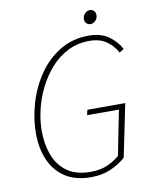

<svg xmlns="http://www.w3.org/2000/svg" viewBox="-89 -861 748 939"><g transform="rotate(-10 285.0 -391.0)"><path d="M288 12Q210 12 159 -21.5Q108 -55 83 -113Q58 -171 58 -246Q58 -319 80 -394Q102 -469 145 -532Q188 -595 251 -633.5Q314 -672 396 -672Q455 -672 494 -644Q533 -616 552 -578L530 -564Q511 -600 477.5 -623Q444 -646 394 -646Q335 -646 287 -622Q239 -598 202 -556.5Q165 -515 139.5 -464Q114 -413 101 -358Q88 -303 88 -252Q88 -187 108 -133Q128 -79 172.5 -46.5Q217 -14 290 -14Q338 -14 374 -30Q410 -46 434 -68L478 -290H320L326 -316H514L460 -54Q426 -24 383.5 -6Q341 12 288 12ZM414 -726Q402 -726 394 -734Q386 -742 386 -754Q386 -772 397.5 -783Q409 -794 422 -794Q434 -794 442 -786Q450 -778 450 -764Q450 -748 439 -737Q428 -726 414 -726Z"/></g></svg>

Font: Source Sans Variable
Style: Italic
Weight: 200
Italic angle: -11°
Designer: Paul D. Hunt
Foundry: Adobe Systems Incorporated
Version: Version 3.006;hotconv 1.0.111;makeotfexe 2.5.65597